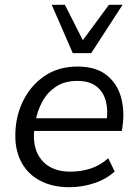

<svg xmlns="http://www.w3.org/2000/svg" viewBox="-20 -773 572 802"><path d="M270 9Q201 9 150 -17Q99 -43 71.5 -91.5Q44 -140 44 -206Q44 -285 76 -350.5Q108 -416 166 -455.5Q224 -495 304 -495Q380 -495 424.5 -460Q469 -425 485 -368.5Q501 -312 492 -247L489 -226H107L115 -279H443L425 -266Q432 -313 422 -351Q412 -389 383 -412Q354 -435 303 -435Q249 -435 213 -410.5Q177 -386 156.5 -348Q136 -310 129 -269L125 -245Q116 -188 131 -145.5Q146 -103 182.5 -79.5Q219 -56 274 -56Q320 -56 360 -69.5Q400 -83 432 -112L459 -57Q425 -25 374 -8Q323 9 270 9ZM284 -551 196 -753H251L326 -605L435 -753H492L361 -551Z"/></svg>

Font: Nunito Sans 12pt
Style: Italic
Weight: 400
Italic angle: -9°
Designer: Vernon Adams
Foundry: Vernon Adams
Version: Version 3.101;gftools[0.9.27]